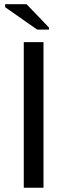

<svg xmlns="http://www.w3.org/2000/svg" viewBox="-20 -887 318 907"><path d="M92.3 0V-688H185.5V0ZM155.8 -747.1 4.4 -853V-867.2H105.5L211.4 -756.8V-747.1Z"/></svg>

Font: Arial
Style: Regular
Weight: 400
Designer: Steve Matteson
Foundry: Ascender Corporation
Version: Version 2.00.3